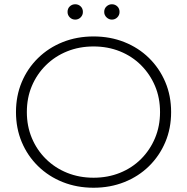

<svg xmlns="http://www.w3.org/2000/svg" viewBox="-20 -876 878 901"><path d="M419 5Q341 5 274.5 -21.5Q208 -48 158.5 -96.5Q109 -145 82 -209.5Q55 -274 55 -350Q55 -426 82 -490.5Q109 -555 158.5 -603.5Q208 -652 274.5 -678.5Q341 -705 419 -705Q497 -705 563.5 -678.5Q630 -652 679 -604Q728 -556 755.5 -491.5Q783 -427 783 -350Q783 -273 755.5 -208.5Q728 -144 679 -96Q630 -48 563.5 -21.5Q497 5 419 5ZM419 -42Q486 -42 543 -65Q600 -88 642 -130Q684 -172 707.5 -228Q731 -284 731 -350Q731 -417 707.5 -472.5Q684 -528 642 -570Q600 -612 543 -635Q486 -658 419 -658Q352 -658 295 -635Q238 -612 195.5 -570Q153 -528 129.5 -472.5Q106 -417 106 -350Q106 -284 129.5 -228Q153 -172 195.5 -130Q238 -88 295 -65Q352 -42 419 -42ZM505 -784Q491 -784 480 -794.5Q469 -805 469 -820Q469 -836 480 -846Q491 -856 505 -856Q520 -856 530.5 -846Q541 -836 541 -820Q541 -805 530.5 -794.5Q520 -784 505 -784ZM333 -784Q318 -784 307.5 -794.5Q297 -805 297 -820Q297 -836 307.5 -846Q318 -856 333 -856Q348 -856 358.5 -846Q369 -836 369 -820Q369 -805 358.5 -794.5Q348 -784 333 -784Z"/></svg>

Font: Montserrat Thin Light
Style: Regular
Weight: 300
Version: Version 9.000